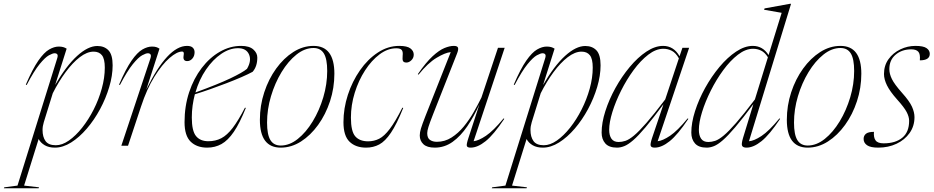

<svg xmlns="http://www.w3.org/2000/svg" viewBox="-109 -762 4882 1004"><path d="M95 217.5 93 222.5H-89L-86.5 217.5L-17.5 208.5L189.5 -455Q195 -471.5 190.8 -477.5Q186.5 -483.5 176.5 -483.5Q166.5 -483.5 146.8 -472.8Q127 -462 98 -426.5Q69 -391 30.5 -317.5L26 -319.5Q61.5 -402 91.5 -445Q121.5 -488 148 -503.2Q174.5 -518.5 198 -518.5Q211.5 -518.5 221.2 -515.8Q231 -513 239.5 -507.5L179.5 -318Q237.5 -418 294.5 -469.8Q351.5 -521.5 400 -521.5Q436.5 -521.5 458.2 -498.8Q480 -476 480 -420.5Q480 -366.5 462.2 -307Q444.5 -247.5 414.2 -191.2Q384 -135 345 -89.5Q306 -44 263 -17Q220 10 178 10Q146.5 10 125 -2.5Q103.5 -15 93 -35L17 208.5ZM120 -123Q113.5 -102 113.5 -82Q113.5 -46 129.2 -24.2Q145 -2.5 183 -2.5Q216 -2.5 251.5 -27.2Q287 -52 320.5 -94.2Q354 -136.5 380.8 -189.2Q407.5 -242 423.2 -298.8Q439 -355.5 439 -408.5Q439 -454.5 424 -473.2Q409 -492 380.5 -492Q346 -492 308 -462.8Q270 -433.5 233.8 -384.2Q197.5 -335 167 -274.5Z M677 -455Q682.5 -471 678.2 -477.2Q674 -483.5 664 -483.5Q654 -483.5 634.2 -472.8Q614.5 -462 585.5 -426.5Q556.5 -391 518 -317.5L513.5 -319.5Q549 -402 579 -445Q609 -488 635.5 -503.2Q662 -518.5 685.5 -518.5Q699 -518.5 707.8 -515.8Q716.5 -513 725 -507.5L656 -293.5Q767.5 -522 869 -522Q889.5 -522 899 -512.8Q908.5 -503.5 908.5 -489Q908.5 -469 897 -455.8Q885.5 -442.5 870 -442.5Q846.5 -442.5 851 -470Q853.5 -483.5 851.2 -488Q849 -492.5 843.5 -492.5Q816.5 -492.5 777.5 -458.8Q738.5 -425 698.5 -360.8Q658.5 -296.5 628.5 -205L560.5 0H525.5Z M1176.5 -197.5Q1144.5 -118 1113.8 -72.8Q1083 -27.5 1049.2 -8.8Q1015.5 10 974.5 10Q920 10 888 -21.2Q856 -52.5 856 -123Q856 -207 880 -279.5Q904 -352 945.8 -406.5Q987.5 -461 1040.8 -491.5Q1094 -522 1152 -522Q1194.5 -522 1215.5 -503.5Q1236.5 -485 1236.5 -461Q1236.5 -414.5 1212 -386.5Q1189 -374 1153.2 -358.5Q1117.5 -343 1075.2 -326.8Q1033 -310.5 990.2 -295.5Q947.5 -280.5 910 -269Q902.5 -240.5 898.2 -210Q894 -179.5 894 -147.5Q894 -77.5 916 -50.5Q938 -23.5 980.5 -23.5Q1018 -23.5 1048.2 -39.2Q1078.5 -55 1107.8 -93.2Q1137 -131.5 1172 -199ZM1135.5 -510Q1091.5 -510 1047.8 -480.2Q1004 -450.5 968.2 -398.2Q932.5 -346 913 -278.5Q1031 -321.5 1095.5 -352.2Q1160 -383 1182.5 -402Q1207.5 -444.5 1193.2 -477.2Q1179 -510 1135.5 -510Z M1530.5 -522Q1639.5 -522 1639.5 -376.5Q1639.5 -302 1616.8 -232.8Q1594 -163.5 1554.5 -108.8Q1515 -54 1464.8 -22Q1414.5 10 1359 10Q1250 10 1250 -135.5Q1250 -210 1272.8 -279.2Q1295.5 -348.5 1335 -403.2Q1374.5 -458 1424.8 -490Q1475 -522 1530.5 -522ZM1359 -1Q1405 -1 1448.2 -35.5Q1491.5 -70 1526.2 -127.2Q1561 -184.5 1581.5 -253.2Q1602 -322 1602 -391Q1602 -454 1584.5 -482.5Q1567 -511 1530.5 -511Q1484.5 -511 1441.2 -476.5Q1398 -442 1363.2 -384.8Q1328.5 -327.5 1308 -258.8Q1287.5 -190 1287.5 -121Q1287.5 -58 1305 -29.5Q1322.5 -1 1359 -1Z M1963 -509.5Q1918.5 -509.5 1876.2 -478Q1834 -446.5 1800 -394Q1766 -341.5 1746 -277Q1726 -212.5 1726 -147Q1726 -75 1748.8 -49Q1771.5 -23 1816 -23Q1847 -23 1873.8 -36.5Q1900.5 -50 1929.2 -87.8Q1958 -125.5 1995 -199L1999.5 -197.5Q1965.5 -112.5 1935.2 -67.8Q1905 -23 1874 -6.5Q1843 10 1805.5 10Q1751 10 1719 -20.8Q1687 -51.5 1687 -123Q1687 -195 1710 -265.8Q1733 -336.5 1773.5 -394.5Q1814 -452.5 1866.8 -487.2Q1919.5 -522 1979 -522Q2020 -522 2037.2 -508.8Q2054.5 -495.5 2054.5 -476.5Q2054.5 -459 2042.2 -447Q2030 -435 2016.5 -435Q2002.5 -435 1998.5 -442.8Q1994.5 -450.5 1996.5 -470.5Q1999 -491 1992 -500.2Q1985 -509.5 1963 -509.5Z M2340.5 -40.5 2398 -216.5Q2369.5 -153.5 2334.8 -102Q2300 -50.5 2257.8 -20.2Q2215.5 10 2164.5 10Q2124 10 2105 -8Q2086 -26 2086 -53.5Q2086 -69.5 2092 -89.5Q2098 -109.5 2115.5 -154.5L2248 -489.5Q2219.5 -487 2174 -459.8Q2128.5 -432.5 2079.5 -371.5L2076 -374.5Q2118.5 -436 2153 -467.8Q2187.5 -499.5 2215 -510.8Q2242.5 -522 2264 -522Q2283.5 -522 2286.2 -512Q2289 -502 2280.5 -481L2155.5 -164Q2138 -119.5 2131.5 -98.5Q2125 -77.5 2125 -66Q2125 -40.5 2139.2 -30.5Q2153.5 -20.5 2175.5 -20.5Q2217 -20.5 2252 -42.8Q2287 -65 2316 -100.2Q2345 -135.5 2368 -175.8Q2391 -216 2408.5 -252L2495 -512H2530L2367.5 -23.5Q2393.5 -26 2432.2 -52Q2471 -78 2524.5 -143L2528 -140.5Q2472.5 -57.5 2430.5 -23.8Q2388.5 10 2352 10Q2335 10 2332.2 1.2Q2329.5 -7.5 2340.5 -40.5Z M2646.5 217.5 2644.5 222.5H2462.5L2465 217.5L2534 208.5L2741 -455Q2746.5 -471.5 2742.2 -477.5Q2738 -483.5 2728 -483.5Q2718 -483.5 2698.2 -472.8Q2678.5 -462 2649.5 -426.5Q2620.5 -391 2582 -317.5L2577.5 -319.5Q2613 -402 2643 -445Q2673 -488 2699.5 -503.2Q2726 -518.5 2749.5 -518.5Q2763 -518.5 2772.8 -515.8Q2782.5 -513 2791 -507.5L2731 -318Q2789 -418 2846 -469.8Q2903 -521.5 2951.5 -521.5Q2988 -521.5 3009.8 -498.8Q3031.5 -476 3031.5 -420.5Q3031.5 -366.5 3013.8 -307Q2996 -247.5 2965.8 -191.2Q2935.5 -135 2896.5 -89.5Q2857.5 -44 2814.5 -17Q2771.5 10 2729.5 10Q2698 10 2676.5 -2.5Q2655 -15 2644.5 -35L2568.5 208.5ZM2671.5 -123Q2665 -102 2665 -82Q2665 -46 2680.8 -24.2Q2696.5 -2.5 2734.5 -2.5Q2767.5 -2.5 2803 -27.2Q2838.5 -52 2872 -94.2Q2905.5 -136.5 2932.2 -189.2Q2959 -242 2974.8 -298.8Q2990.5 -355.5 2990.5 -408.5Q2990.5 -454.5 2975.5 -473.2Q2960.5 -492 2932 -492Q2897.5 -492 2859.5 -462.8Q2821.5 -433.5 2785.2 -384.2Q2749 -335 2718.5 -274.5Z M3301 -41 3360.5 -217Q3305 -142 3266.8 -96.8Q3228.5 -51.5 3201.8 -28.5Q3175 -5.5 3155.2 2.2Q3135.5 10 3117.5 10Q3075.5 10 3056.2 -12Q3037 -34 3037 -68.5Q3037 -120 3056.5 -181Q3076 -242 3109.2 -302Q3142.5 -362 3184.2 -412Q3226 -462 3271 -492Q3316 -522 3358.5 -522Q3414 -522 3444.5 -468L3459.5 -512H3494.5L3330 -23.5Q3356 -26 3394.8 -52Q3433.5 -78 3487 -143L3490.5 -140.5Q3435 -57.5 3393 -23.8Q3351 10 3314.5 10Q3297.5 10 3293.8 1Q3290 -8 3301 -41ZM3076.5 -83.5Q3076.5 -54 3088.2 -36.8Q3100 -19.5 3126 -19.5Q3143 -19.5 3161.5 -25.5Q3180 -31.5 3205.8 -52.8Q3231.5 -74 3271 -119Q3310.5 -164 3369.5 -242L3441 -457Q3424.5 -486 3403.8 -496.5Q3383 -507 3360 -507Q3321 -507 3280.8 -476Q3240.5 -445 3204 -395.2Q3167.5 -345.5 3138.8 -288Q3110 -230.5 3093.2 -176.2Q3076.5 -122 3076.5 -83.5Z M3970.5 -140.5Q3915 -57.5 3873 -23.8Q3831 10 3794.5 10Q3777.5 10 3772 1.2Q3766.5 -7.5 3776.5 -41L3830.5 -217.5Q3774.5 -142.5 3736 -97.2Q3697.5 -52 3670.8 -28.8Q3644 -5.5 3624.2 2.2Q3604.5 10 3586.5 10Q3544.5 10 3525.2 -12Q3506 -34 3506 -68.5Q3506 -120 3525.5 -181Q3545 -242 3578.2 -302Q3611.5 -362 3653.2 -412Q3695 -462 3740 -492Q3785 -522 3827.5 -522Q3880 -522 3910 -474L3978.5 -695L3886.5 -711L3889 -718L4021 -742H4027.5L3807.5 -23.5Q3833.5 -25 3872.8 -50.8Q3912 -76.5 3967 -143ZM3545.5 -83.5Q3545.5 -54 3557.2 -36.8Q3569 -19.5 3595 -19.5Q3612 -19.5 3630.5 -25.5Q3649 -31.5 3674.8 -52.8Q3700.5 -74 3740 -119Q3779.5 -164 3838.5 -242L3906.5 -462.5Q3890.5 -488 3870.8 -497.5Q3851 -507 3829 -507Q3790 -507 3749.8 -476Q3709.5 -445 3673 -395.2Q3636.5 -345.5 3607.8 -288Q3579 -230.5 3562.2 -176.2Q3545.5 -122 3545.5 -83.5Z M4286 -522Q4395 -522 4395 -376.5Q4395 -302 4372.2 -232.8Q4349.5 -163.5 4310 -108.8Q4270.5 -54 4220.2 -22Q4170 10 4114.5 10Q4005.5 10 4005.5 -135.5Q4005.5 -210 4028.2 -279.2Q4051 -348.5 4090.5 -403.2Q4130 -458 4180.2 -490Q4230.5 -522 4286 -522ZM4114.5 -1Q4160.5 -1 4203.8 -35.5Q4247 -70 4281.8 -127.2Q4316.5 -184.5 4337 -253.2Q4357.5 -322 4357.5 -391Q4357.5 -454 4340 -482.5Q4322.5 -511 4286 -511Q4240 -511 4196.8 -476.5Q4153.5 -442 4118.8 -384.8Q4084 -327.5 4063.5 -258.8Q4043 -190 4043 -121Q4043 -58 4060.5 -29.5Q4078 -1 4114.5 -1Z M4461 -72.5Q4458.5 -43 4469.5 -28Q4480.5 -12.5 4511.5 -12.5Q4573.5 -12.5 4609.2 -41.8Q4645 -71 4645 -130Q4645 -151.5 4632 -176.2Q4619 -201 4582 -242Q4545 -283.5 4529.2 -315.5Q4513.5 -347.5 4513.5 -375Q4513.5 -419.5 4537.2 -452.5Q4561 -485.5 4598.8 -503.8Q4636.5 -522 4678 -522Q4719.5 -522 4736.2 -510.2Q4753 -498.5 4753 -480.5Q4753 -446.5 4701 -446.5Q4704 -479.5 4693 -491.5Q4682 -504 4656 -504Q4607.5 -504 4574.5 -476.2Q4541.5 -448.5 4541.5 -400.5Q4541.5 -376 4554.8 -348.8Q4568 -321.5 4607.5 -277Q4647 -233 4660 -203.8Q4673 -174.5 4673 -149.5Q4673 -102.5 4647.5 -66.5Q4622 -30.5 4579 -10.2Q4536 10 4483.5 10Q4443 10 4425 -2.5Q4407 -15 4407 -35.5Q4407 -52.5 4419.2 -62.5Q4431.5 -72.5 4461 -72.5Z"/></svg>

Font: Newsreader Display ExtraLight
Style: Italic
Weight: 275
Italic angle: -17°
Designer: Hugues Gentile
Foundry: Production Type
Version: Version 1.001